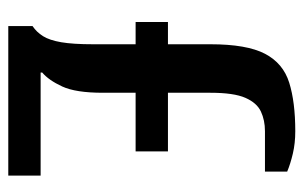

<svg xmlns="http://www.w3.org/2000/svg" viewBox="-158 -592 750 475"><g transform="rotate(90 217.5 -355.0)"><path d="M45 0V-60Q60 -70 70 -86Q80 -102 85 -131Q90 -160 90 -210V-315H35V-395H90V-500Q90 -590 113.5 -635Q137 -680 185 -695Q233 -710 305 -710Q335 -710 360.5 -704Q386 -698 405 -690V-635H305Q278 -635 256.5 -625Q235 -615 222.5 -586.5Q210 -558 210 -500V-395H355V-315H210V-234Q210 -167 194.5 -133.5Q179 -100 160 -84V-80H415V0Z"/></g></svg>

Font: Cuprum
Style: Regular
Weight: 400
Designer: Jovanny Lemonad
Foundry: Jovanny Lemonad
Version: Version 3.000